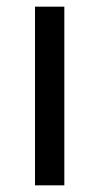

<svg xmlns="http://www.w3.org/2000/svg" viewBox="-20 -556 298 576"><path d="M173 0H85V-536H173Z"/></svg>

Font: Noto Sans Lao
Style: Regular
Weight: 400
Designer: Monotype Design Team
Foundry: Monotype Imaging Inc.
Version: Version 2.003; ttfautohint (v1.8.4.7-5d5b)